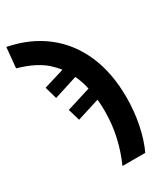

<svg xmlns="http://www.w3.org/2000/svg" viewBox="-333 -861 1029 1197"><g transform="rotate(-30 181.5 -262.5)"><path d="M179 240Q214 162 234.5 74Q255 -14 255 -115Q255 -133 254 -155Q253 -177 251 -196L89 -145L64 -230L237 -284Q225 -340 202 -388L33 -334L8 -422L155 -467Q133 -495 103.5 -522Q74 -549 27.5 -573.5Q-19 -598 -91 -619L-77 -765Q79 -734 189 -648Q299 -562 357 -428Q415 -294 415 -118Q415 -20 396 74Q377 168 343 240Z"/></g></svg>

Font: Noto Sans SemiCondensed ExtraBold
Style: Regular
Weight: 800
Width: 4
Designer: Monotype Design Team
Foundry: Monotype Imaging Inc.
Version: Version 2.013; ttfautohint (v1.8.4.7-5d5b)